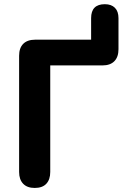

<svg xmlns="http://www.w3.org/2000/svg" viewBox="-20 -896 607 924"><path d="M147 8.5Q110.8 8.5 91.4 -11.8Q72 -32 72 -68.2V-627.8Q72 -665.2 91.9 -685.1Q111.8 -705 149.2 -705H418.5V-808.8Q418.5 -875.8 484.5 -875.8Q515.8 -875.8 533 -858.5Q550.2 -841.2 550.2 -808.8V-659.2Q550.2 -621.8 530.4 -601.5Q510.5 -581.2 473 -581.2H221.8V-68.2Q221.8 -32 203 -11.8Q184.2 8.5 147 8.5Z"/></svg>

Font: Nunito ExtraLight
Style: Regular
Weight: 200
Designer: Vernon Adams
Foundry: Vernon Adams
Version: Version 3.602;April 4, 2023;FontCreator 14.0.0.2856 64-bit